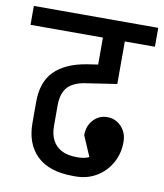

<svg xmlns="http://www.w3.org/2000/svg" viewBox="-100 -700 649 760"><g transform="rotate(10 225.0 -320.0)"><path d="M-25 -562V-638H475V-562ZM243 -2V-78H251L254 -2ZM254 -2 251 -78Q295 -78 320.5 -105Q346 -132 346 -172L418 -169Q418 -122 396.5 -84Q375 -46 338 -24Q301 -2 254 -2ZM300 -76 260 -169Q260 -206 282.5 -230.5Q305 -255 338 -255Q372 -255 395 -230.5Q418 -206 418 -169Q418 -143 402.5 -121.5Q387 -100 360.5 -88Q334 -76 300 -76ZM245 -2Q148 -2 99 -49.5Q50 -97 50 -181L136 -184Q136 -151 148 -127.5Q160 -104 184 -91Q208 -78 245 -78ZM50 -180V-267H136V-183ZM50 -266Q50 -346 93.5 -389.5Q137 -433 222 -447V-371Q176 -362 156 -337Q136 -312 136 -266ZM222 -371V-447L354 -467V-391ZM266 -440V-630H354V-440Z"/></g></svg>

Font: Akshar Light
Style: Regular
Weight: 400
Version: Version 1.100